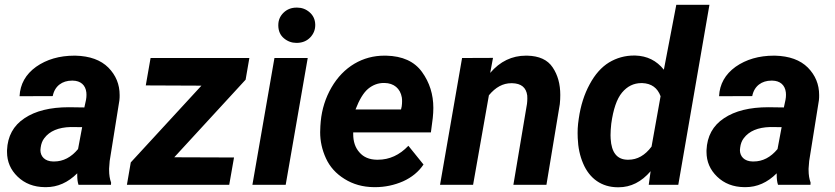

<svg xmlns="http://www.w3.org/2000/svg" viewBox="-20 -770 3479 800"><path d="M442.4 0 442.9 -9.3C437.5 -23.9 434.6 -41 434.6 -61.5C434.6 -63.5 434.6 -65.4 434.6 -67.9L437 -99.1L477.5 -352.1C478.5 -359.9 478.5 -367.2 478.5 -374C478.5 -418.5 462.9 -456.5 431.6 -488.3C399.9 -520 354.5 -536.6 294.4 -538.1C293 -538.1 292 -538.1 290.5 -538.1C227.5 -538.1 174.3 -522.5 130.4 -491.7C86.9 -460.4 64 -419.4 61.5 -369.1L199.7 -369.6C208 -412.1 239.7 -434.1 279.8 -434.1C280.8 -434.1 282.2 -434.1 283.2 -434.1C315.9 -433.6 336.4 -415.5 339.8 -384.8C340.3 -381.3 340.3 -378.4 340.3 -375C340.3 -368.2 339.8 -361.3 338.4 -354L331.5 -322.3L267.1 -323.2C189.5 -323.2 127.9 -308.1 82 -277.3C35.6 -246.6 11.7 -202.1 9.3 -144.5C9.3 -142.1 9.3 -139.2 9.3 -136.7C9.3 -96.7 23.9 -62.5 53.2 -34.2C83 -5.4 120.6 9.3 167 9.8C168.5 9.8 170.4 9.8 171.9 9.8C219.7 9.8 263.2 -9.3 301.8 -47.9C301.8 -45.4 301.8 -43 301.8 -40.5C301.8 -24.9 303.2 -11.7 307.1 0ZM201.2 -97.2C166.5 -97.7 148.4 -118.7 148.4 -144.5C148.4 -147.5 148.9 -151.4 149.4 -154.8C151.4 -170.4 156.2 -183.6 164.6 -194.3C187 -224.1 223.6 -239.3 274.4 -240.7L322.3 -240.2L305.2 -148.9C276.4 -114.3 243.2 -97.2 205.6 -97.2C204.1 -97.2 202.6 -97.2 201.2 -97.2Z M1003.4 -438 1019 -528.3H607.4L587.4 -414.1L819.3 -413.1L524.9 -93.3L508.8 0H935.1L955.1 -113.8L706.1 -114.7Z M1139.6 -662.6C1140.1 -640.6 1147.9 -623 1163.1 -610.4C1178.2 -597.7 1195.8 -591.3 1214.8 -591.3C1215.8 -591.3 1216.8 -591.3 1217.8 -591.3C1240.7 -591.8 1258.8 -599.6 1272.9 -614.3C1286.6 -628.9 1293.5 -646 1293.5 -665C1293.5 -665.5 1293.5 -666.5 1293.5 -667.5C1293 -688.5 1285.2 -705.6 1270 -718.8C1254.9 -731.9 1237.8 -738.3 1218.3 -738.3C1217.3 -738.3 1216.3 -738.3 1215.3 -738.3C1194.3 -738.3 1176.3 -731.4 1161.6 -717.3C1147 -703.1 1139.6 -686 1139.6 -665.5C1139.6 -664.6 1139.6 -663.6 1139.6 -662.6ZM1262.2 -528.3H1123.5L1031.7 0H1170.4Z M1538.1 9.8C1539.6 9.8 1541.5 9.8 1543 9.8C1584 9.8 1623 1.5 1659.7 -14.6C1696.3 -31.2 1724.6 -54.7 1744.6 -84.5L1681.6 -162.6C1645 -124 1602.5 -104.5 1554.7 -104.5C1552.7 -104.5 1551.3 -104.5 1549.8 -104.5C1519 -105 1494.6 -115.2 1477.5 -135.3C1460 -154.8 1451.7 -180.2 1451.7 -211.4C1451.7 -213.9 1451.7 -215.8 1451.7 -218.3H1775.4L1783.2 -278.3C1784.7 -293 1785.6 -306.6 1785.6 -320.3C1785.6 -376.5 1770 -426.3 1738.3 -470.2C1706.5 -514.2 1656.7 -536.6 1588.9 -538.1C1586.4 -538.1 1584 -538.1 1581.1 -538.1C1536.6 -538.1 1494.6 -526.9 1456.5 -504.4C1418 -481.4 1386.2 -448.7 1361.3 -405.8C1336.4 -362.8 1321.3 -315.4 1316.4 -264.2L1314.9 -244.6C1314.5 -236.3 1314 -227.5 1314 -219.2C1314 -182.1 1321.8 -146 1337.9 -110.8C1354 -75.2 1379.9 -46.4 1415.5 -24.4C1451.2 -2 1491.7 9.3 1538.1 9.8ZM1582 -424.3C1621.1 -423.8 1647.9 -401.4 1654.3 -363.8C1655.3 -358.4 1655.3 -353 1655.3 -347.2C1655.3 -340.8 1654.8 -334 1653.8 -326.7L1650.9 -314H1461.4C1477.1 -355 1494.6 -383.8 1513.7 -399.9C1533.2 -416 1555.2 -424.3 1579.1 -424.3C1580.1 -424.3 1581.1 -424.3 1582 -424.3Z M1905.3 -528.3 1813.5 0H1951.2L2017.1 -373C2044.9 -406.7 2075.7 -423.3 2110.4 -423.3C2111.8 -423.3 2112.8 -423.3 2114.3 -423.3C2151.9 -422.4 2172.4 -405.3 2176.8 -372.1C2177.2 -368.2 2177.2 -364.3 2177.2 -359.9C2177.2 -353 2176.8 -345.2 2175.8 -337.4L2119.1 0H2256.8L2312.5 -335.9C2314 -349.6 2314.5 -362.3 2314.5 -374.5C2314.5 -419.4 2304.2 -457.5 2282.7 -489.3C2261.7 -521 2226.1 -537.1 2176.3 -538.1C2174.8 -538.1 2173.3 -538.1 2171.4 -538.1C2113.3 -538.1 2063.5 -514.2 2022.5 -466.3L2034.2 -528.8Z M2627 -538.6C2625 -538.6 2623 -538.6 2621.6 -538.6C2584 -538.6 2549.3 -528.8 2517.6 -509.8C2485.8 -490.2 2459 -460 2437 -418.9C2414.6 -377.9 2399.4 -330.6 2391.6 -276.4L2388.7 -254.4C2387.2 -241.7 2386.7 -228.5 2386.7 -215.3C2386.7 -208.5 2386.7 -201.7 2387.2 -194.8C2388.7 -155.8 2396 -120.6 2409.7 -88.9C2436.5 -25.4 2487.3 9.8 2553.2 10.3C2554.7 10.3 2556.2 10.3 2557.6 10.3C2608.4 10.3 2652.8 -12.2 2690.9 -56.6L2683.1 0H2806.2L2936 -750H2797.9L2746.1 -479.5C2715.8 -517.6 2676.3 -537.1 2627 -538.6ZM2526.9 -254.4C2535.2 -314.5 2549.8 -357.9 2571.8 -384.3C2593.8 -410.6 2620.6 -423.8 2652.8 -423.8C2653.8 -423.8 2655.3 -423.8 2656.2 -423.8C2694.3 -422.4 2719.7 -403.8 2732.4 -369.1L2694.8 -159.2C2667.5 -122.6 2635.3 -104.5 2598.6 -104.5C2596.7 -104.5 2595.2 -104.5 2593.8 -104.5C2550.8 -105.5 2527.8 -134.8 2524.4 -191.9C2523.9 -196.3 2523.9 -201.7 2523.9 -206.5C2523.9 -220.7 2524.9 -236.3 2526.9 -254.4Z M3356.9 0 3357.4 -9.3C3352.1 -23.9 3349.1 -41 3349.1 -61.5C3349.1 -63.5 3349.1 -65.4 3349.1 -67.9L3351.6 -99.1L3392.1 -352.1C3393.1 -359.9 3393.1 -367.2 3393.1 -374C3393.1 -418.5 3377.4 -456.5 3346.2 -488.3C3314.5 -520 3269 -536.6 3209 -538.1C3207.5 -538.1 3206.5 -538.1 3205.1 -538.1C3142.1 -538.1 3088.9 -522.5 3044.9 -491.7C3001.5 -460.4 2978.5 -419.4 2976.1 -369.1L3114.3 -369.6C3122.6 -412.1 3154.3 -434.1 3194.3 -434.1C3195.3 -434.1 3196.8 -434.1 3197.8 -434.1C3230.5 -433.6 3251 -415.5 3254.4 -384.8C3254.9 -381.3 3254.9 -378.4 3254.9 -375C3254.9 -368.2 3254.4 -361.3 3252.9 -354L3246.1 -322.3L3181.6 -323.2C3104 -323.2 3042.5 -308.1 2996.6 -277.3C2950.2 -246.6 2926.3 -202.1 2923.8 -144.5C2923.8 -142.1 2923.8 -139.2 2923.8 -136.7C2923.8 -96.7 2938.5 -62.5 2967.8 -34.2C2997.6 -5.4 3035.2 9.3 3081.5 9.8C3083 9.8 3085 9.8 3086.4 9.8C3134.3 9.8 3177.7 -9.3 3216.3 -47.9C3216.3 -45.4 3216.3 -43 3216.3 -40.5C3216.3 -24.9 3217.8 -11.7 3221.7 0ZM3115.7 -97.2C3081.1 -97.7 3063 -118.7 3063 -144.5C3063 -147.5 3063.5 -151.4 3064 -154.8C3065.9 -170.4 3070.8 -183.6 3079.1 -194.3C3101.6 -224.1 3138.2 -239.3 3189 -240.7L3236.8 -240.2L3219.7 -148.9C3190.9 -114.3 3157.7 -97.2 3120.1 -97.2C3118.7 -97.2 3117.2 -97.2 3115.7 -97.2Z"/></svg>

Font: Roboto
Style: Bold Italic
Weight: 700
Italic angle: -12°
Designer: Google
Version: Version 2.137; 2017